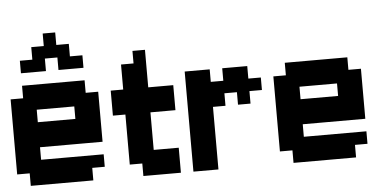

<svg xmlns="http://www.w3.org/2000/svg" viewBox="-47 -731 1647 819"><g transform="rotate(-5 777.0 -321.5)"><path d="M321.4 -375H375V-160.7H107.1V-107.1H375V-53.6H321.4V0H53.6V-53.6H0V-375H53.6V-428.6H321.4ZM107.1 -321.4V-267.9H267.9V-321.4ZM107.1 -589.3H160.7V-642.9H214.3V-589.3H267.9V-535.7H321.4V-482.1H214.3V-535.7H160.7V-482.1H53.6V-535.7H107.1Z M696.4 0H535.7V-53.6H482.1V-267.9H428.6V-375H482.1V-482.1H535.7V-535.7H589.3V-375H696.4V-267.9H589.3V-107.1H696.4Z M857.1 -428.6V-375H910.7V-428.6H1017.9V-375H1071.4V-321.4H1017.9V-267.9H964.3V-321.4H910.7V-267.9H857.1V0H750V-428.6Z M1446.4 -375H1500V-160.7H1232.1V-107.1H1500V-53.6H1446.4V0H1178.6V-53.6H1125V-375H1178.6V-428.6H1446.4ZM1232.1 -321.4V-267.9H1392.9V-321.4Z"/></g></svg>

Font: Jersey 10
Style: Regular
Weight: 400
Designer: Sarah Cadigan-Fried
Version: Version 1.000